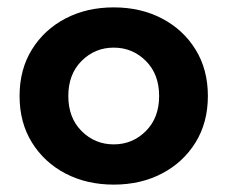

<svg xmlns="http://www.w3.org/2000/svg" viewBox="-20 -490 616 520"><path d="M33 -230Q33 -302 66.5 -356Q100 -410 157.5 -440Q215 -470 288 -470Q361 -470 418.5 -440Q476 -410 509.5 -356Q543 -302 543 -230Q543 -158 509.5 -104Q476 -50 418.5 -20Q361 10 288 10Q215 10 157.5 -20Q100 -50 66.5 -104Q33 -158 33 -230ZM165 -230Q165 -171 201 -135Q237 -99 288 -99Q339 -99 375 -135Q411 -171 411 -230Q411 -289 375 -325Q339 -361 288 -361Q237 -361 201 -325Q165 -289 165 -230Z"/></svg>

Font: Von Semi
Style: Regular
Weight: 600
Version: Version 4.000; ttfautohint (v1.8.4.7-5d5b)